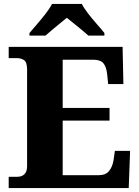

<svg xmlns="http://www.w3.org/2000/svg" viewBox="-20 -951 705 971"><path d="M24 0V-57H68Q91 -57 104 -70.5Q117 -84 117 -110V-599Q117 -637 101.5 -647Q86 -657 66 -657H24V-714H600L604 -526H527L522 -575Q518 -613 503 -631Q488 -649 451 -649H297V-405H534V-341H297V-65H479Q514 -65 531 -85.5Q548 -106 554 -139L561 -188H638L631 0ZM129 -784Q145 -803 167.5 -829Q190 -855 211 -882Q232 -909 243 -931H394Q405 -909 426 -882Q447 -855 470 -829Q493 -803 508 -784V-771H427Q415 -782 395 -798.5Q375 -815 354 -832Q333 -849 318 -861Q303 -849 282.5 -832Q262 -815 242 -798.5Q222 -782 210 -771H129Z"/></svg>

Font: Noto Serif Sinhala ExtraBold
Style: Regular
Weight: 800
Designer: Jelle Bosma - Monotype Design Team
Foundry: Monotype Imaging Inc.
Version: Version 2.007; ttfautohint (v1.8.4.7-5d5b)